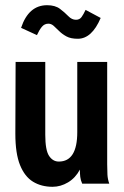

<svg xmlns="http://www.w3.org/2000/svg" viewBox="-20 -706 478 738"><path d="M182 12Q139 12 107 -7.5Q75 -27 57 -71.5Q39 -116 39 -192L40 -468H154V-188Q154 -129 168.5 -107Q183 -85 206 -85Q277 -85 277 -198V-468H392V-74Q392 -52 393 -34.5Q394 -17 400 0H296Q290 -13 288.5 -26Q287 -39 287 -54Q270 -22 241.5 -5Q213 12 182 12ZM309 -668 367 -637Q333 -557 279 -557Q252 -557 235.5 -566Q219 -575 207.5 -586.5Q196 -598 186.5 -606.5Q177 -615 166 -615Q151 -615 141 -603Q131 -591 122 -571L61 -599Q90 -686 161 -686Q192 -686 210.5 -672Q229 -658 242.5 -644Q256 -630 272 -630Q286 -630 293.5 -640.5Q301 -651 309 -668Z"/></svg>

Font: Inconsolata SemiCondensed ExtraBold
Style: Regular
Weight: 800
Width: 4
Monospace: yes
Designer: Raph Levien, Cyreal, Brenton Simpson
Foundry: Raph Levien, Cyreal, Google
Version: Version 3.100; ttfautohint (v1.8.4.7-5d5b)